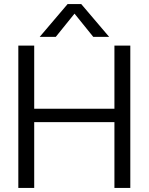

<svg xmlns="http://www.w3.org/2000/svg" viewBox="-20 -923 730 943"><path d="M312 -903H379L516 -742H438L346 -856L254 -742H175ZM70 -699H148V-389H542V-699H620V0H542V-323H148V0H70Z"/></svg>

Font: Prompt Light
Style: Regular
Weight: 300
Designer: Katatrad Team
Foundry: CadsonDemak
Version: Version 1.001